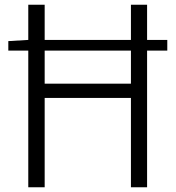

<svg xmlns="http://www.w3.org/2000/svg" viewBox="-20 -788 740 808"><path d="M684 -620H599V-768H531V-620H168V-768H99V-620L15 -615V-575H99V0H168V-376H531V0H599V-575H684ZM531 -436H168V-575H531Z"/></svg>

Font: Kawkab Mono Light
Style: Regular
Weight: 300
Monospace: yes
Designer: Abdullah Arif
Foundry: Abdullah Arif
Version: Version 1.000;PS 000.500;hotconv 1.0.88;makeotf.lib2.5.64775